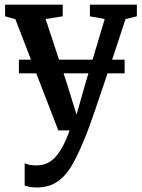

<svg xmlns="http://www.w3.org/2000/svg" viewBox="-20 -576 626 848"><path d="M141 252Q124.5 252 110.8 249.5Q97 247 89 243V145Q95.5 149 110 151.8Q124.5 154.5 140.5 154.5Q162 154.5 181.8 147.5Q201.5 140.5 219.2 123.2Q237 106 254 76Q271 46 287.5 0H237.5L48 -491L2.5 -504V-555.5H257V-504L181.5 -492L276.5 -204L318 -69.5L356.5 -205L442.5 -492L377 -504V-555.5H584.5V-504L534.5 -492Q507 -407 482.2 -333.2Q457.5 -259.5 437.2 -199.5Q417 -139.5 401.8 -94.8Q386.5 -50 376.2 -22.2Q366 5.5 362.5 14.5Q332.5 91 303.5 144Q274.5 197 236.2 224.5Q198 252 141 252ZM530.5 -312.5V-252H63.5V-312.5Z"/></svg>

Font: Merriweather SemiBold
Style: Regular
Weight: 600
Version: Version 2.100